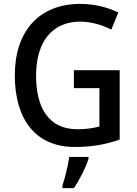

<svg xmlns="http://www.w3.org/2000/svg" viewBox="-20 -837 702 985"><path d="M359 -477V-385H490V-188C459 -180 426 -174 377 -174C226 -174 165 -289 165 -449C165 -624 249 -726 391 -726C449 -726 504 -709 551 -685L587 -773C531 -800 464 -817 392 -817C176 -817 56 -672 56 -451C56 -226 161 -83 364 -83C452 -83 523 -96 594 -121V-477ZM434 -22V-32H335C330 10 312 81 300 116V128H359C390 83 421 20 434 -22Z"/></svg>

Font: Noto Sans Kannada UI SemiCondensed Medium
Style: Regular
Weight: 500
Width: 4
Designer: Jelle Bosma - Monotype Design Team
Foundry: Monotype Imaging Inc.
Version: Version 2.005